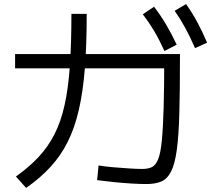

<svg xmlns="http://www.w3.org/2000/svg" viewBox="-20 -875 1040 941"><path d="M697 27Q667 27 625 24.5Q583 22 538.5 17.5Q494 13 456 8L463 -64Q493 -59 533 -55.5Q573 -52 612.5 -49.5Q652 -47 677 -47Q706 -47 724.5 -56Q743 -65 755 -94.5Q767 -124 773 -184.5Q779 -245 782 -347.5Q785 -450 785 -607L825 -540H54V-610H862V-600Q862 -434 859 -322Q856 -210 846.5 -140.5Q837 -71 818.5 -34.5Q800 2 770.5 14.5Q741 27 697 27ZM58 -10Q123 -56 169.5 -106Q216 -156 247.5 -218Q279 -280 297 -362Q315 -444 322.5 -553Q330 -662 330 -807H405Q405 -657 396 -541.5Q387 -426 366.5 -337Q346 -248 312 -180Q278 -112 227.5 -57Q177 -2 108 46ZM786 -625Q760 -682 735 -724Q710 -766 680 -805L735 -842Q768 -799 794.5 -754Q821 -709 846 -656ZM936 -639Q911 -696 887.5 -739Q864 -782 836 -822L892 -855Q923 -811 947.5 -765.5Q972 -720 995 -666Z"/></svg>

Font: M PLUS 1
Style: Regular
Weight: 400
Designer: Coji Morishita
Foundry: UNDERFOREST DESIGN
Version: Version 1.001